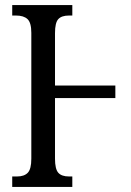

<svg xmlns="http://www.w3.org/2000/svg" viewBox="-20 -734 516 754"><path d="M28 -41H47Q75 -41 89 -55.5Q103 -70 103 -111V-605Q103 -645 88 -659Q73 -673 43 -673H28V-714H264V-673H251Q222 -673 209 -659Q196 -645 196 -604V-398H433V-349H196V-111Q196 -70 209 -55.5Q222 -41 251 -41H264V0H28Z"/></svg>

Font: Noto Serif Cond
Style: Regular
Weight: 400
Width: 3
Designer: Monotype Design Team
Foundry: Monotype Imaging Inc.
Version: Version 1.001